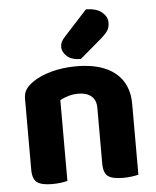

<svg xmlns="http://www.w3.org/2000/svg" viewBox="-53 -785 683 838"><g transform="rotate(-5 288.5 -366.5)"><path d="M367 -307Q367 -342 346 -359Q325 -376 290 -376Q266 -376 246 -370Q226 -364 209 -355V-1Q199 2 181 4.5Q163 7 141 7Q96 7 76 -7.5Q56 -22 56 -64V-373Q56 -399 67 -415Q78 -431 98 -445Q130 -468 180.5 -482Q231 -496 292 -496Q401 -496 460.5 -448Q520 -400 520 -311V-1Q509 2 491 4.5Q473 7 451 7Q406 7 386.5 -7.5Q367 -22 367 -64ZM355 -740Q401 -739 424.5 -719.5Q448 -700 448 -674Q448 -653 439 -639Q430 -625 408 -606L314 -526Q274 -526 253.5 -544.5Q233 -563 233 -586Q233 -597 237.5 -607Q242 -617 255 -631Z"/></g></svg>

Font: Baloo Chettan 2
Style: Bold
Weight: 700
Designer: Maithili Shingre, Unnati Kotecha and Ek Type
Foundry: Ek Type
Version: Version 1.640;hotconv 1.0.111;makeotfexe 2.5.65597; ttfautoh